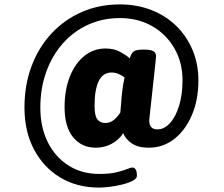

<svg xmlns="http://www.w3.org/2000/svg" viewBox="-20 -728 1014 871"><path d="M430 123Q329 123 253 77Q177 31 134 -50.5Q91 -132 91 -240Q91 -342 123 -427.5Q155 -513 213.5 -576Q272 -639 351 -673.5Q430 -708 524 -708Q601 -708 666.5 -682.5Q732 -657 779.5 -610.5Q827 -564 853.5 -501Q880 -438 880 -363Q880 -275 850.5 -206Q821 -137 770.5 -97.5Q720 -58 655 -58Q605 -58 576.5 -78.5Q548 -99 539 -124Q521 -95 488 -76.5Q455 -58 414 -58Q351 -58 312 -105Q273 -152 273 -242Q273 -321 297 -381Q321 -441 363 -474.5Q405 -508 459 -508Q498 -508 526.5 -492Q555 -476 569 -463Q574 -484 585 -493.5Q596 -503 628 -503H635Q664 -503 676 -495.5Q688 -488 688 -473Q688 -472 686 -451.5Q684 -431 680.5 -399Q677 -367 673 -331Q669 -295 665.5 -262Q662 -229 659.5 -207.5Q657 -186 657 -182Q657 -141 694 -141Q725 -141 751 -169.5Q777 -198 792.5 -248.5Q808 -299 808 -363Q808 -445 771 -509Q734 -573 670 -609.5Q606 -646 524 -646Q446 -646 380 -616Q314 -586 265.5 -531.5Q217 -477 190 -402.5Q163 -328 163 -240Q163 -150 197 -82.5Q231 -15 291 23Q351 61 430 61Q479 61 509 53.5Q539 46 556 39Q573 32 582 32Q589 32 595 40Q601 48 601 70Q601 82 582 92Q563 102 534.5 109Q506 116 477.5 119.5Q449 123 430 123ZM458 -170Q479 -170 496 -183.5Q513 -197 526 -218Q529 -258 532.5 -297Q536 -336 545 -376Q534 -386 518 -392.5Q502 -399 486 -399Q447 -399 428 -360.5Q409 -322 409 -248Q409 -202 422 -186Q435 -170 458 -170Z"/></svg>

Font: Asap ExtraBold
Style: Regular
Weight: 800
Designer: Pablo Cosgaya
Foundry: Omnibus-Type
Version: Version 3.001; ttfautohint (v1.8.4.7-5d5b)